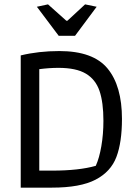

<svg xmlns="http://www.w3.org/2000/svg" viewBox="-20 -860 625 880"><path d="M149 -829 200 -840 284 -765H289L370 -840L423 -829L324 -696H249ZM75 -606Q157 -626 252 -626Q407 -626 473 -546Q539 -466 539 -315Q539 -208 513.5 -140.5Q488 -73 418 -36.5Q348 0 218 0H75ZM219 -78Q342 -78 419 -100Q435 -135 444.5 -190Q454 -245 454 -306Q454 -391 436 -443.5Q418 -496 373.5 -522.5Q329 -549 248 -549Q206 -549 160 -543V-78Z"/></svg>

Font: Athiti Medium
Style: Regular
Weight: 500
Designer: CadsonDemak Team
Foundry: CadsonDemak
Version: Version 1.033